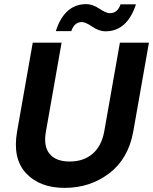

<svg xmlns="http://www.w3.org/2000/svg" viewBox="-20 -905 743 932"><path d="M63 -267 139 -698H279L203 -267Q190 -196 220.5 -158.5Q251 -121 318 -121Q386 -121 429.5 -158.5Q473 -196 486 -267L562 -698H703L627 -267Q603 -134 510 -63.5Q417 7 294 7Q173 7 106.5 -64Q40 -135 63 -267ZM251 -754Q293 -885 399 -885Q429 -885 462 -863Q495 -841 513 -841Q551 -841 565 -884H640Q597 -753 492 -753Q461 -753 428 -775.5Q395 -798 377 -798Q341 -798 326 -754Z"/></svg>

Font: Poppins SemiBold
Style: Italic
Weight: 600
Italic angle: -10°
Designer: Ninad Kale (Devanagari), Jonny Pinhorn (Latin)
Foundry: Indian Type Foundry
Version: Version 3.200;PS 1.000;hotconv 16.6.54;makeotf.lib2.5.65590